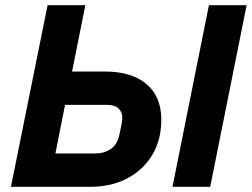

<svg xmlns="http://www.w3.org/2000/svg" viewBox="-20 -718 968 738"><path d="M22 0 163 -698H308L257 -443H383Q487 -443 543.5 -394.5Q600 -346 600 -258Q600 -180 565 -122Q530 -64 468.5 -32Q407 0 328 0ZM193 -128H347Q380 -128 405.5 -145Q431 -162 439 -201Q444 -222 447 -238.5Q450 -255 450 -265Q450 -288 435.5 -301.5Q421 -315 389 -315H230ZM643 0 783 -698H928L788 0Z"/></svg>

Font: IBM Plex Sans
Style: Bold Italic
Weight: 700
Italic angle: -11.31°
Designer: Mike Abbink, Paul van der Laan, Pieter van Rosmalen
Foundry: Bold Monday
Version: Version 3.201